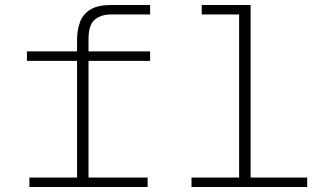

<svg xmlns="http://www.w3.org/2000/svg" viewBox="-20 -750 1340 770"><path d="M289 0V-588Q289 -630 301 -662Q313 -694 343 -712Q373 -730 426 -730H582V-692H425Q385 -692 360 -671Q335 -650 335 -594V0ZM88 -506V-544H582V-506ZM98 0V-38H572V0ZM939 0V-730H985V0ZM748 0V-38H1212V0ZM789 -692V-730H962V-692Z"/></svg>

Font: Azeret Mono Thin
Style: Regular
Weight: 100
Designer: Martin Vácha
Foundry: Displaay
Version: Version 1.002